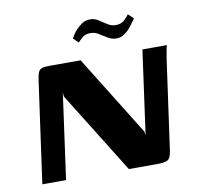

<svg xmlns="http://www.w3.org/2000/svg" viewBox="-71 -689 799 765"><g transform="rotate(-10 328.0 -307.0)"><path d="M40 0 97 -409Q100 -431 104.5 -442Q109 -453 119.5 -456.5Q130 -460 152 -460H276L477 -136L479 -120L526 -460H625Q624 -458 622 -449Q620 -440 618.5 -429Q617 -418 615 -410L564 -45Q560 -14 547.5 -7Q535 0 504 0H390L185 -330L184 -347L136 0ZM432 -521Q414 -521 397.5 -531Q381 -541 365 -551Q349 -561 330 -560Q312 -560 299 -548.5Q286 -537 281 -531L261 -551Q262 -553 267.5 -562.5Q273 -572 283.5 -583.5Q294 -595 308 -604.5Q322 -614 339 -614Q358 -615 374 -604.5Q390 -594 405.5 -584Q421 -574 439 -574Q461 -574 474 -586.5Q487 -599 493 -608L514 -588Q513 -587 506.5 -577Q500 -567 489.5 -554Q479 -541 464.5 -531Q450 -521 432 -521Z"/></g></svg>

Font: Genos SemiBold
Style: Italic
Weight: 600
Italic angle: -8°
Version: Version 1.010